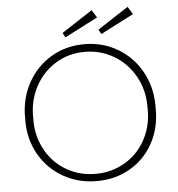

<svg xmlns="http://www.w3.org/2000/svg" viewBox="-59 -931 926 1000"><g transform="rotate(-5 404.0 -431.0)"><path d="M63 -331V-350Q63 -449 107.5 -529.5Q152 -610 229.5 -656Q307 -702 403 -702Q499 -702 577 -656Q655 -610 700 -529.5Q745 -449 745 -350V-331Q745 -232 701.5 -153.5Q658 -75 581 -30.5Q504 14 407 14Q310 14 231.5 -31Q153 -76 108 -154.5Q63 -233 63 -331ZM703 -331V-350Q703 -437 663 -508.5Q623 -580 554 -621Q485 -662 402 -662Q319 -662 251 -621Q183 -580 144 -508.5Q105 -437 105 -350V-331Q105 -245 144 -174.5Q183 -104 251.5 -64Q320 -24 404 -24Q488 -24 556.5 -64Q625 -104 664 -174.5Q703 -245 703 -331ZM296 -770 457 -875 482 -835 309 -746ZM484 -771 645 -876 670 -836 497 -747Z"/></g></svg>

Font: Bellota Light
Style: Regular
Weight: 300
Designer: Kemie Guaida
Foundry: Kemie Guaida
Version: Version 4.001